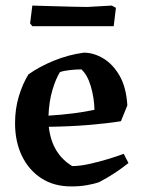

<svg xmlns="http://www.w3.org/2000/svg" viewBox="-20 -657 513 689"><path d="M236 12Q173 12 128 -17.5Q83 -47 58.5 -98Q34 -149 34 -215Q34 -266 47.5 -311Q61 -356 82 -390Q121 -418 174 -439.5Q227 -461 281 -468Q316 -468 350.5 -447.5Q385 -427 409 -385.5Q433 -344 437 -279L414 -222Q364 -214 297.5 -208.5Q231 -203 155 -202Q161 -152 182 -117.5Q203 -83 239 -61Q266 -61 300 -68.5Q334 -76 367 -86Q400 -96 424 -105L441 -72Q420 -55 393 -37Q366 -19 335 -3Q321 2 294.5 7Q268 12 236 12ZM154 -242Q203 -245 245 -250.5Q287 -256 319 -263Q318 -306 306 -347Q294 -388 272 -408Q254 -408 230.5 -405.5Q207 -403 195 -398Q180 -374 168 -333.5Q156 -293 154 -242ZM96 -563 88 -573 96 -637Q125 -636 163.5 -635Q202 -634 237.5 -633Q273 -632 293 -632L381 -637L396 -629L388 -563Z"/></svg>

Font: Labrada SemiBold
Style: Regular
Weight: 600
Designer: Mercedes Jáuregui
Foundry: Omnibus-Type Team
Version: Version 1.000; ttfautohint (v1.8.4.7-5d5b)